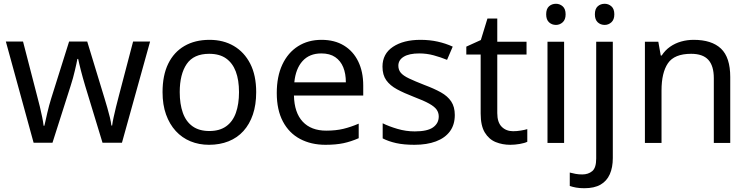

<svg xmlns="http://www.w3.org/2000/svg" viewBox="-20 -757 3969 1017"><path d="M431 -303Q425 -324 419 -344.5Q413 -365 408.5 -383.5Q404 -402 400 -418Q396 -434 394 -445H390Q388 -434 384.5 -418Q381 -402 376.5 -383Q372 -364 366.5 -343.5Q361 -323 354 -302L258 -1H158L11 -537H102L176 -251Q184 -222 191 -192.5Q198 -163 203.5 -136.5Q209 -110 211 -91H215Q218 -103 222 -121Q226 -139 230.5 -159Q235 -179 240.5 -199Q246 -219 251 -235L346 -537H442L534 -235Q541 -212 548.5 -186Q556 -160 562 -135.5Q568 -111 570 -92H574Q576 -109 581.5 -134.5Q587 -160 594.5 -190.5Q602 -221 610 -251L685 -537H775L626 -1H523Z M1337 -269Q1337 -202 1319.5 -150.5Q1302 -99 1269.5 -63Q1237 -27 1190.5 -8.5Q1144 10 1087 10Q1034 10 989 -8.5Q944 -27 911 -63Q878 -99 859.5 -150.5Q841 -202 841 -269Q841 -358 871 -419.5Q901 -481 957 -513.5Q1013 -546 1090 -546Q1163 -546 1218.5 -513.5Q1274 -481 1305.5 -419.5Q1337 -358 1337 -269ZM932 -269Q932 -206 948.5 -159.5Q965 -113 1000 -88Q1035 -63 1089 -63Q1143 -63 1178 -88Q1213 -113 1229.5 -159.5Q1246 -206 1246 -269Q1246 -333 1229 -378Q1212 -423 1177.5 -447.5Q1143 -472 1088 -472Q1006 -472 969 -418Q932 -364 932 -269Z M1683 -546Q1752 -546 1801.5 -516Q1851 -486 1877.5 -431.5Q1904 -377 1904 -304V-251H1537Q1539 -160 1583.5 -112.5Q1628 -65 1708 -65Q1759 -65 1798.5 -74.5Q1838 -84 1880 -102V-25Q1839 -7 1799 1.5Q1759 10 1704 10Q1628 10 1569.5 -21Q1511 -52 1478.5 -113.5Q1446 -175 1446 -264Q1446 -352 1475.5 -415Q1505 -478 1558.5 -512Q1612 -546 1683 -546ZM1682 -474Q1619 -474 1582.5 -433.5Q1546 -393 1539 -321H1812Q1812 -367 1798 -401Q1784 -435 1755.5 -454.5Q1727 -474 1682 -474Z M2389 -148Q2389 -96 2363 -61Q2337 -26 2289 -8Q2241 10 2175 10Q2119 10 2078.5 1Q2038 -8 2007 -24V-104Q2039 -88 2084.5 -74.5Q2130 -61 2177 -61Q2244 -61 2274 -82.5Q2304 -104 2304 -140Q2304 -160 2293 -176Q2282 -192 2253.5 -208Q2225 -224 2172 -244Q2120 -264 2083 -284Q2046 -304 2026 -332Q2006 -360 2006 -404Q2006 -472 2061.5 -509Q2117 -546 2207 -546Q2256 -546 2298.5 -536.5Q2341 -527 2378 -510L2348 -440Q2314 -454 2277 -464Q2240 -474 2201 -474Q2147 -474 2118.5 -456.5Q2090 -439 2090 -409Q2090 -387 2103 -371.5Q2116 -356 2146.5 -341.5Q2177 -327 2228 -307Q2279 -288 2315 -268Q2351 -248 2370 -219.5Q2389 -191 2389 -148Z M2698 -62Q2718 -62 2739 -65.5Q2760 -69 2773 -73V-6Q2759 1 2733 5.5Q2707 10 2683 10Q2641 10 2605.5 -4.5Q2570 -19 2548 -55Q2526 -91 2526 -156V-468H2450V-510L2527 -545L2562 -659H2614V-536H2769V-468H2614V-158Q2614 -109 2637.5 -85.5Q2661 -62 2698 -62Z M2968 -536V0H2880V-536ZM2925 -737Q2945 -737 2960.5 -723.5Q2976 -710 2976 -681Q2976 -653 2960.5 -639Q2945 -625 2925 -625Q2903 -625 2888 -639Q2873 -653 2873 -681Q2873 -710 2888 -723.5Q2903 -737 2925 -737Z M3075 240Q3050 240 3031 236.5Q3012 233 2998 228V157Q3013 161 3029 164Q3045 167 3064 167Q3096 167 3117 149.5Q3138 132 3138 83V-536H3226V80Q3226 130 3210 166Q3194 202 3161 221Q3128 240 3075 240ZM3131 -681Q3131 -710 3146 -723.5Q3161 -737 3183 -737Q3203 -737 3218.5 -723.5Q3234 -710 3234 -681Q3234 -653 3218.5 -639Q3203 -625 3183 -625Q3161 -625 3146 -639Q3131 -653 3131 -681Z M3654 -546Q3750 -546 3799 -499.5Q3848 -453 3848 -349V0H3761V-343Q3761 -408 3732 -440Q3703 -472 3641 -472Q3552 -472 3518 -422Q3484 -372 3484 -278V0H3396V-536H3467L3480 -463H3485Q3503 -491 3529.5 -509.5Q3556 -528 3588 -537Q3620 -546 3654 -546Z"/></svg>

Font: utelugu15
Style: Book
Weight: 400
Designer: Jelle Bosma - Monotype Design Team
Foundry: Monotype Imaging Inc.
Version: Version 2.003